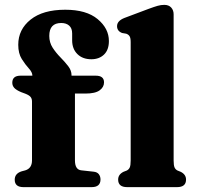

<svg xmlns="http://www.w3.org/2000/svg" viewBox="-20 -769 808 789"><path d="M288 -110Q288 -71.5 314.5 -69L364.5 -63.5Q379.5 -62 386.2 -53Q393 -44 393 -31.5Q393 0 356.5 0H76.5Q40.5 0 40.5 -30.5Q40.5 -56 69 -65L84 -69Q111.5 -77.5 111.5 -110V-352Q111.5 -363 106 -370.2Q100.5 -377.5 84 -384L66.5 -390.5Q46.5 -399 38.5 -408Q30.5 -417 30.5 -429Q30.5 -458 64.5 -458H113V-458.5Q113 -472 98.5 -487.8Q84 -503.5 69.5 -526.5Q55 -549.5 55 -585Q55 -648 105.8 -688.5Q156.5 -729 248 -729Q335 -729 381.2 -690.5Q427.5 -652 427.5 -600.5Q427.5 -564 407.5 -544.8Q387.5 -525.5 355.5 -525.5Q319.5 -525.5 298 -546.8Q276.5 -568 276.5 -603.5V-631.5Q276.5 -653 264.2 -663.8Q252 -674.5 231.5 -674.5Q182.5 -674.5 182.5 -621.5Q182.5 -594.5 196.2 -573.2Q210 -552 228.2 -533.5Q246.5 -515 260.2 -497.2Q274 -479.5 274 -459.5V-458H373.5Q407.5 -458 407.5 -430.5Q407.5 -411 389.5 -397.8Q371.5 -384.5 330.5 -384.5H288ZM693.5 -710V-109.5Q693.5 -89 697.5 -80.5Q701.5 -72 710 -68L722.5 -63Q744.5 -52 744.5 -31Q744.5 0 707.5 0H502.5Q465.5 0 465.5 -31Q465.5 -52 487.5 -63L500.5 -68Q509 -72 513 -80.5Q517 -89 517 -109.5V-596Q517 -613.5 512.2 -620.5Q507.5 -627.5 498.5 -630.5L481.5 -633.5Q461 -641.5 461 -661.5Q461 -683.5 492 -695.5L590.5 -732.5Q613.5 -741 627.5 -745Q641.5 -749 655 -749Q673.5 -749 683.5 -738Q693.5 -727 693.5 -710Z"/></svg>

Font: Fraunces 9pt Soft
Style: Bold
Weight: 700
Version: Version 1.000;[b76b70a41]